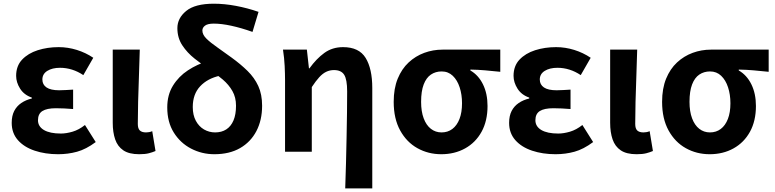

<svg xmlns="http://www.w3.org/2000/svg" viewBox="-20 -832 4249 1053"><path d="M298.9 13.8Q228.1 13.8 170 -5.7Q111.9 -25.2 78 -63.7Q44.2 -102.2 44.2 -158.2Q44.2 -196.6 57.9 -223.3Q71.7 -250 96.7 -267Q121.6 -284 154.5 -291.8V-296.8Q111.9 -311.5 90.2 -345.9Q68.5 -380.4 68.5 -415.9Q68.5 -470.3 101.2 -505Q133.9 -539.6 187 -556.6Q240.1 -573.5 301.8 -573.5Q352.1 -573.5 401.4 -558.2Q450.6 -542.9 491.6 -515.1L437 -420Q407.6 -439.8 375.4 -450Q343.1 -460.2 309.1 -460.2Q266.7 -460.2 239.5 -443.3Q212.4 -426.4 212.4 -396Q212.4 -367.9 235.2 -352.4Q258.1 -336.9 304.6 -336.9Q322 -336.9 341.9 -338.2Q361.8 -339.5 381 -340.5V-234Q356.4 -236 332.8 -237.2Q309.2 -238.4 287.1 -238.4Q236.8 -238.4 212.5 -223Q188.3 -207.6 188.3 -172.6Q188.3 -138.3 221 -118.9Q253.7 -99.6 313.8 -99.6Q343.3 -99.6 378 -109.8Q412.6 -120 446 -146.4L505 -52.9Q452.2 -13.5 402.7 0.1Q353.2 13.8 298.9 13.8Z M743.5 13.8Q687.8 13.8 656.4 -7.5Q625 -28.7 611.6 -67.7Q598.3 -106.6 598.3 -158.8V-559.8H746.6Q745 -491.7 742.1 -417.3Q739.1 -342.9 737.5 -274Q735.8 -205.1 735.8 -152.6Q735.8 -126.6 747.1 -116.2Q758.5 -105.8 780.8 -105.8Q788 -105.8 797.3 -107.3Q806.5 -108.8 814.9 -112.6L832.9 -3.8Q816.5 3.3 796.4 8.5Q776.2 13.8 743.5 13.8Z M1155.8 13.8Q1087 13.8 1028 -17Q969 -47.7 933.1 -105.1Q897.3 -162.5 897.3 -242.7Q897.3 -311.6 928.6 -362.3Q959.9 -413 1010.9 -446.4Q1061.8 -479.8 1119.5 -496.9L1186.6 -417Q1117.9 -401.8 1077.6 -358.6Q1037.2 -315.4 1037.2 -244.9Q1037.2 -200.9 1054.1 -169.5Q1071 -138.1 1099.1 -121.9Q1127.3 -105.8 1159.7 -105.8Q1195.4 -105.8 1221 -122.3Q1246.6 -138.8 1260.5 -171.4Q1274.4 -203.9 1274.4 -252.2Q1274.4 -298.1 1254.6 -332.8Q1234.9 -367.4 1201.9 -395.7Q1168.9 -423.9 1129.2 -450.2Q1088.5 -478.2 1047.5 -510.4Q1006.6 -542.7 979.7 -583.6Q952.8 -624.6 952.8 -677.5Q952.8 -732.4 1001.2 -772Q1049.7 -811.7 1152.7 -811.7Q1210.8 -811.7 1274 -799.8Q1337.2 -788 1397.9 -766.9L1364.8 -657Q1302.9 -679 1248.8 -690.7Q1194.7 -702.5 1152.3 -702.5Q1119.1 -702.5 1104.5 -691.4Q1089.9 -680.4 1089.9 -664.7Q1089.9 -641.9 1112.4 -619.8Q1134.9 -597.8 1171.2 -572.7Q1207.5 -547.6 1250.2 -516.1Q1299.7 -480.2 1337.5 -443.1Q1375.4 -406 1396.5 -360.3Q1417.5 -314.6 1417.5 -252Q1417.5 -173.1 1386.2 -113.1Q1354.8 -53.1 1296.6 -19.7Q1238.3 13.8 1155.8 13.8Z M1873.3 201.1Q1875.9 135.1 1877.6 63Q1879.2 -9 1880.8 -79.8Q1882.4 -150.6 1883.1 -214.8Q1883.9 -278.9 1883.9 -330.9Q1883.9 -396 1867.6 -421.9Q1851.3 -447.7 1811.7 -447.7Q1788.7 -447.7 1769 -438.2Q1749.3 -428.7 1730.6 -408.2Q1711.9 -387.7 1690 -354.4V0H1543.3V-392.9Q1543.3 -426.4 1541.2 -470.4Q1539.1 -514.3 1532 -559.8H1663L1674.4 -457.2H1677.2Q1715.2 -510 1759 -541.8Q1802.8 -573.5 1861.5 -573.5Q1948.9 -573.5 1985.3 -514.3Q2021.7 -455 2021.7 -349.1V201.1Z M2400.1 13.8Q2328.6 13.8 2269.3 -19.3Q2210 -52.3 2174.6 -116.7Q2139.2 -181.1 2139.2 -273.4Q2139.2 -346.7 2161.2 -400.5Q2183.2 -454.2 2221 -489.4Q2258.9 -524.6 2306.9 -542.2Q2354.9 -559.8 2407 -559.8H2723.7V-438.2Q2677.7 -442.7 2640.9 -446.2Q2604 -449.6 2559.6 -450.4V-445.6Q2603.9 -420.1 2628.8 -369.5Q2653.8 -318.8 2653.8 -250.8Q2653.8 -168.7 2621.1 -109.3Q2588.4 -50 2530.8 -18.1Q2473.3 13.8 2400.1 13.8ZM2401.6 -105.8Q2435.9 -105.8 2461 -124.8Q2486.1 -143.7 2500 -179.6Q2513.9 -215.4 2513.9 -265.6Q2513.9 -313.5 2500.9 -353.1Q2488 -392.7 2463.1 -416.4Q2438.2 -440.2 2402.1 -440.2Q2368.8 -440.2 2343.3 -423Q2317.9 -405.9 2303.7 -368.9Q2289.5 -331.9 2289.5 -273.4Q2289.5 -220.9 2303.6 -183.1Q2317.7 -145.3 2343 -125.6Q2368.3 -105.8 2401.6 -105.8Z M3026.9 13.8Q2956.1 13.8 2898 -5.7Q2839.9 -25.2 2806 -63.7Q2772.2 -102.2 2772.2 -158.2Q2772.2 -196.6 2785.9 -223.3Q2799.7 -250 2824.7 -267Q2849.6 -284 2882.5 -291.8V-296.8Q2839.9 -311.5 2818.2 -345.9Q2796.5 -380.4 2796.5 -415.9Q2796.5 -470.3 2829.2 -505Q2861.9 -539.6 2915 -556.6Q2968.1 -573.5 3029.8 -573.5Q3080.1 -573.5 3129.4 -558.2Q3178.6 -542.9 3219.6 -515.1L3165 -420Q3135.6 -439.8 3103.4 -450Q3071.1 -460.2 3037.1 -460.2Q2994.7 -460.2 2967.5 -443.3Q2940.4 -426.4 2940.4 -396Q2940.4 -367.9 2963.2 -352.4Q2986.1 -336.9 3032.6 -336.9Q3050 -336.9 3069.9 -338.2Q3089.8 -339.5 3109 -340.5V-234Q3084.4 -236 3060.8 -237.2Q3037.2 -238.4 3015.1 -238.4Q2964.8 -238.4 2940.5 -223Q2916.3 -207.6 2916.3 -172.6Q2916.3 -138.3 2949 -118.9Q2981.7 -99.6 3041.8 -99.6Q3071.3 -99.6 3106 -109.8Q3140.6 -120 3174 -146.4L3233 -52.9Q3180.2 -13.5 3130.7 0.1Q3081.2 13.8 3026.9 13.8Z M3471.5 13.8Q3415.8 13.8 3384.4 -7.5Q3353 -28.7 3339.6 -67.7Q3326.3 -106.6 3326.3 -158.8V-559.8H3474.6Q3473 -491.7 3470.1 -417.3Q3467.1 -342.9 3465.5 -274Q3463.8 -205.1 3463.8 -152.6Q3463.8 -126.6 3475.1 -116.2Q3486.5 -105.8 3508.8 -105.8Q3516 -105.8 3525.3 -107.3Q3534.5 -108.8 3542.9 -112.6L3560.9 -3.8Q3544.5 3.3 3524.4 8.5Q3504.2 13.8 3471.5 13.8Z M3872.1 13.8Q3800.6 13.8 3741.3 -19.3Q3682 -52.3 3646.6 -116.7Q3611.2 -181.1 3611.2 -273.4Q3611.2 -346.7 3633.2 -400.5Q3655.2 -454.2 3693 -489.4Q3730.9 -524.6 3778.9 -542.2Q3826.9 -559.8 3879 -559.8H4195.7V-438.2Q4149.7 -442.7 4112.9 -446.2Q4076 -449.6 4031.6 -450.4V-445.6Q4075.9 -420.1 4100.8 -369.5Q4125.8 -318.8 4125.8 -250.8Q4125.8 -168.7 4093.1 -109.3Q4060.4 -50 4002.8 -18.1Q3945.3 13.8 3872.1 13.8ZM3873.6 -105.8Q3907.9 -105.8 3933 -124.8Q3958.1 -143.7 3972 -179.6Q3985.9 -215.4 3985.9 -265.6Q3985.9 -313.5 3972.9 -353.1Q3960 -392.7 3935.1 -416.4Q3910.2 -440.2 3874.1 -440.2Q3840.8 -440.2 3815.3 -423Q3789.9 -405.9 3775.7 -368.9Q3761.5 -331.9 3761.5 -273.4Q3761.5 -220.9 3775.6 -183.1Q3789.7 -145.3 3815 -125.6Q3840.3 -105.8 3873.6 -105.8Z"/></svg>

Font: Noto Sans JP
Style: Regular
Weight: 100
Designer: Ryoko NISHIZUKA 西塚涼子 (kana, bopomofo & ideographs); Paul D. Hunt (Latin, Greek & Cyrillic); Sandoll Communications 산돌커뮤니
Foundry: Adobe
Version: Version 2.004;hotconv 1.0.118;makeotfexe 2.5.65603